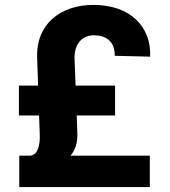

<svg xmlns="http://www.w3.org/2000/svg" viewBox="-20 -757 687 777"><path d="M586.3 0V-127.1H265.3C286.2 -151.3 294.4 -181.5 293 -219.5L290.5 -289.8H445.7V-410.5H285.9L281.6 -522C281.2 -584.2 315.7 -614 360.4 -614.3C406.2 -614 445.7 -591.6 444.2 -531.2L587.7 -527.7C592.7 -649.9 506 -737.2 358.3 -737.2C225.5 -737.2 125 -660.2 130.3 -522L134.2 -410.5H56.5V-289.8H138.1L141 -210.9C142 -173.3 135.3 -133.5 104.8 -127.1H57.9V0Z"/></svg>

Font: RED Number
Style: Bold
Weight: 700
Designer: RED UED
Foundry: rsms
Version: Version 1.003;FEAKit 1.0